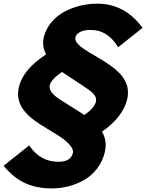

<svg xmlns="http://www.w3.org/2000/svg" viewBox="-37 -839 807 1060"><path d="M492.2 -275.9Q498 -298.8 481 -318.8Q472.7 -328.6 459 -338.9Q454.1 -342.8 444.8 -349.1Q435.5 -355.5 432.1 -357.9L305.2 -441.9Q287.6 -429.2 276.1 -419.9Q264.6 -410.6 252.9 -396.7Q241.2 -382.8 237.8 -370.1Q228.5 -332.5 292 -291L429.2 -204.1Q483.9 -243.2 492.2 -275.9ZM665 -290Q640.6 -191.9 525.9 -111.8Q556.6 -62 541 3.9Q528.3 54.7 497.3 94Q466.3 133.3 425.3 156Q384.3 178.7 339.6 189.9Q294.9 201.2 249 201.2Q165 201.2 101.3 171.9Q37.6 142.6 -17.1 76.2L124 -36.1Q185.1 54.2 285.2 54.2Q354 54.2 365.2 5.9Q369.1 -7.3 357.9 -25.9Q337.9 -57.1 286.1 -89.8Q270.5 -100.1 234.6 -121.6Q198.7 -143.1 181.2 -154.8Q167.5 -164.1 156 -172.1Q144.5 -180.2 131.8 -190.9Q119.1 -201.7 109.4 -212.4Q99.6 -223.1 90.1 -235.8Q80.6 -248.5 75 -262.5Q69.3 -276.4 65.7 -291.7Q62 -307.1 62.7 -324.7Q63.5 -342.3 67.9 -360.8Q91.8 -457 217.8 -539.1Q192.9 -584 205.1 -634.8Q216.8 -680.7 247.6 -717Q278.3 -753.4 319.8 -775.1Q361.3 -796.9 407.5 -807.9Q453.6 -818.8 500 -818.8Q652.3 -818.8 750 -685.1L615.2 -578.1Q558.1 -673.8 463.9 -673.8Q425.8 -673.8 404.5 -661.9Q383.3 -649.9 379.9 -633.8Q373.5 -609.9 408.2 -582Q424.8 -568.8 457 -548.8Q460.9 -546.4 482.7 -533.9Q504.4 -521.5 516.1 -514.2Q532.2 -504.4 542.2 -498Q552.2 -491.7 568.1 -480.7Q584 -469.7 594.5 -460.9Q605 -452.1 618.2 -439.5Q631.3 -426.8 639.4 -415.3Q647.5 -403.8 655.3 -388.7Q663.1 -373.5 666.3 -358.9Q669.4 -344.2 669.4 -326.4Q669.4 -308.6 665 -290Z"/></svg>

Font: Sinkin Sans 700 Bold Italic
Style: Bold Italic
Weight: 700
Italic angle: -112°
Designer: Keith Bates
Foundry: K-Type
Version: Sinkin Sans (version 1.0)  by Keith Bates   •   © 2014   www